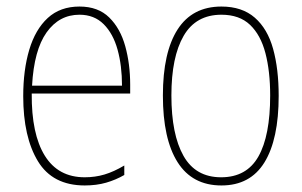

<svg xmlns="http://www.w3.org/2000/svg" viewBox="-20 -650 923 587"><path d="M223 -630Q280 -630 314 -596.5Q348 -563 363 -508.5Q378 -454 378 -391V-364H77Q76 -240 117 -174Q158 -108 239 -108Q271 -108 299.5 -116.5Q328 -125 360 -144V-115Q334 -100 304.5 -91.5Q275 -83 239 -83Q141 -83 96 -157Q51 -231 51 -356Q51 -436 69.5 -498Q88 -560 126 -595Q164 -630 223 -630ZM223 -605Q161 -605 122.5 -551Q84 -497 78 -388H353Q353 -449 339.5 -498Q326 -547 297 -576Q268 -605 223 -605Z M832 -357Q832 -224 788.5 -153.5Q745 -83 657 -83Q568 -83 523 -154Q478 -225 478 -358Q478 -490 523 -560Q568 -630 657 -630Q720 -630 759 -596Q798 -562 815 -500.5Q832 -439 832 -357ZM504 -358Q504 -239 541 -173.5Q578 -108 656 -108Q734 -108 770 -171.5Q806 -235 806 -358Q806 -432 791.5 -487.5Q777 -543 744.5 -574Q712 -605 657 -605Q579 -605 541.5 -540.5Q504 -476 504 -358Z"/></svg>

Font: Noto Sans Kannada UI Condensed Thin
Style: Regular
Weight: 100
Width: 3
Designer: Jelle Bosma - Monotype Design Team
Foundry: Monotype Imaging Inc.
Version: Version 2.005; ttfautohint (v1.8.4.7-5d5b)